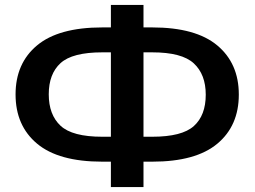

<svg xmlns="http://www.w3.org/2000/svg" viewBox="-20 -741 1022 771"><path d="M556.2 -721.2H425.3V-630.9H390.6Q215.3 -630.9 128.9 -558.8Q42.5 -486.8 42.5 -361.8Q42.5 -236.3 128.9 -164.1Q215.3 -91.8 390.6 -91.8H425.3V10.3H556.2V-91.8H591.3Q766.1 -91.8 852.5 -163.8Q939 -235.8 939 -361.3Q939 -486.3 852.5 -558.6Q766.1 -630.9 591.3 -630.9H556.2ZM591.3 -530.8Q710.9 -530.8 758.5 -486.3Q806.2 -441.9 806.2 -360.8Q806.2 -277.8 758.5 -234.9Q710.9 -191.9 591.3 -191.9H556.2V-530.8ZM390.6 -530.8H425.3V-191.9H390.6Q270.5 -191.9 223.1 -236.1Q175.8 -280.3 175.8 -362.3Q175.8 -444.3 223.1 -487.5Q270.5 -530.8 390.6 -530.8Z"/></svg>

Font: Roboto Flex
Style: wght 600 wdth 140 opsz 13.0 GRAD 0.00 slnt 0.00 XTRA 468 XOPQ 96 YOPQ 79 YTLC 514 YTUC 712 YTAS 750 YTDE -203.00 YTFI 738
Weight: 600
Width: 8
Designer: Berlow after Robertson
Foundry: Google
Version: Version 3.100